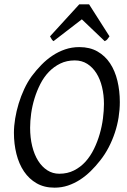

<svg xmlns="http://www.w3.org/2000/svg" viewBox="-20 -846 585 881"><path d="M457 -369.1Q457 -410.2 448.2 -446.5Q439.5 -482.9 422.4 -510Q405.3 -537.1 380.4 -553Q355.5 -568.8 323.2 -568.8Q286.1 -568.8 256.6 -554.4Q227.1 -540 204.1 -516.1Q181.2 -492.2 165 -460.4Q148.9 -428.7 138.4 -394.5Q127.9 -360.4 123 -325.4Q118.2 -290.5 118.2 -259.8Q118.2 -214.4 127.7 -175.5Q137.2 -136.7 154.8 -108.6Q172.4 -80.6 197 -64.7Q221.7 -48.8 252 -48.8Q289.6 -48.8 319.6 -64Q349.6 -79.1 372.3 -104.2Q395 -129.4 411.1 -162.4Q427.2 -195.3 437.5 -231Q447.8 -266.6 452.4 -302.5Q457 -338.4 457 -369.1ZM529.8 -377.9Q529.8 -343.3 524.2 -307.6Q518.6 -272 507.1 -237.3Q495.6 -202.6 478.8 -170.2Q461.9 -137.7 439.9 -109.9Q419.4 -83.5 396.2 -60.8Q373 -38.1 346.9 -21.2Q320.8 -4.4 291.7 5.4Q262.7 15.1 230 15.1Q183.1 15.1 148.2 -4.9Q113.3 -24.9 90.1 -59.3Q66.9 -93.8 55.4 -139.6Q43.9 -185.5 43.9 -236.8Q43.9 -267.6 49.6 -302Q55.2 -336.4 65.7 -370.8Q76.2 -405.3 91.3 -437.7Q106.4 -470.2 126 -497.1Q146.5 -524.4 170.2 -548.6Q193.8 -572.8 220.9 -590.8Q248 -608.9 278.8 -619.4Q309.6 -629.9 344.2 -629.9Q392.1 -629.9 427.2 -609.9Q462.4 -589.8 485.1 -555.4Q507.8 -521 518.8 -475.1Q529.8 -429.2 529.8 -377.9ZM482.4 -679.2Q475.6 -669.4 471.9 -665Q468.3 -660.6 460.4 -657.2L355.5 -757.3L225.6 -657.2Q221.2 -660.2 217.8 -664.8Q214.4 -669.4 209.5 -679.2L343.8 -826.2H388.7Z"/></svg>

Font: Gentium Plus Viet
Style: Italic
Weight: 400
Italic angle: -8°
Designer: J. Victor Gaultney, Annie Olsen, Iska Routamaa, Becca Hirsbrunner
Foundry: SIL International
Version: Version 5.000